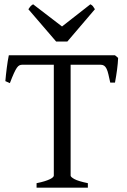

<svg xmlns="http://www.w3.org/2000/svg" viewBox="-20 -872 591 892"><path d="M149.9 0V-21Q172.4 -25.4 187.7 -30.3Q203.1 -35.2 212.4 -39.8Q221.7 -44.4 225.8 -48.6Q230 -52.7 230 -56.2V-571.3H84Q76.7 -571.3 70.6 -568.6Q64.5 -565.9 58.3 -557.1Q52.2 -548.3 44.4 -531.2Q36.6 -514.2 25.9 -485.8L4.9 -495.1Q7.3 -523.9 11.5 -556.6Q15.6 -589.4 21 -615.2H514.2L528.8 -603Q527.8 -578.1 523.9 -548.6Q520 -519 514.2 -488.3H492.2Q487.3 -510.7 483.6 -526.6Q480 -542.5 475.1 -552.5Q470.2 -562.5 463.6 -566.9Q457 -571.3 446.8 -571.3H308.1V-56.2Q308.1 -49.8 325.7 -40Q343.3 -30.3 388.2 -21V0ZM293 -679.2H240.7L111.8 -829.1Q115.2 -834 117.7 -837.4Q120.1 -840.8 122.3 -843.3Q124.5 -845.7 127.2 -847.7Q129.9 -849.6 133.8 -852.1L268.1 -749L399.9 -852.1Q408.2 -847.7 411.6 -843.3Q415 -838.9 420.9 -829.1Z"/></svg>

Font: Gentium Unicode
Style: Regular
Weight: 400
Version: Version 1.009